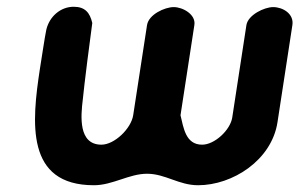

<svg xmlns="http://www.w3.org/2000/svg" viewBox="-20 -541 886 568"><path d="M98 -337C74 -179 55 7 258 7C313 7 362 -27 415 -27C469 -27 509 7 566 7C668 7 784 -67 801 -180L845 -467C850 -500 817 -520 788 -520C762 -520 714 -497 709 -467L667 -193C661 -156 615 -113 578 -113C529 -113 523 -163 514 -200L555 -467C560 -498 521 -520 494 -520C467 -520 420 -498 415 -467L374 -200C368 -161 319 -113 280 -113C211 -113 219 -198 225 -247C228 -281 248 -439 253 -473C246 -503 232 -521 198 -521C159 -521 126 -492 117 -453C113 -436 101 -354 98 -337Z"/></svg>

Font: Asimov Print
Style: Regular
Weight: 500
Designer: Google
Version: Version 2.000980: 2014